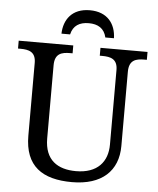

<svg xmlns="http://www.w3.org/2000/svg" viewBox="-60 -959 838 1020"><g transform="rotate(5 358.5 -449.0)"><path d="M238 -771H284C295 -819 329 -839 378 -839C427 -839 461 -819 472 -771H518C516 -846 473 -908 378 -908C283 -908 240 -846 238 -771ZM362 10C521 10 607 -71 607 -204V-600C607 -663 644 -672 689 -672H702V-714H451V-672H464C508 -672 546 -663 546 -604V-206C546 -115 493 -50 378 -50C281 -50 211 -94 211 -210V-600C211 -663 248 -672 293 -672H306V-714H15V-672H28C72 -672 110 -663 110 -604V-216C110 -53 204 10 362 10Z"/></g></svg>

Font: Noto Serif
Style: Regular
Weight: 400
Designer: Monotype Design Team
Foundry: Monotype Imaging Inc.
Version: Version 2.015